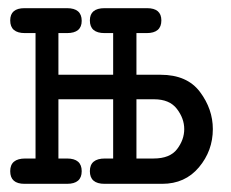

<svg xmlns="http://www.w3.org/2000/svg" viewBox="-20 -450 565 470"><path d="M42 -62H67V-369H41Q5 -369 5 -400Q5 -430 40 -430H144Q180 -430 180 -399Q180 -369 144 -369H123V-267H257V-369H236Q200 -369 200 -400Q200 -430 236 -430H340Q375 -430 375 -400Q375 -369 339 -369H314V-267H373Q438 -267 469.5 -225Q501 -183 501 -134Q501 -81 467 -40.5Q433 0 377 0H236Q200 0 200 -31Q200 -62 237 -62H257V-207H123V-62H144Q180 -62 180 -31Q180 0 144 0H40Q5 0 5 -31Q5 -62 42 -62ZM314 -62H356Q396 -62 413.5 -85Q431 -108 431 -134Q431 -160 413 -183.5Q395 -207 357 -207H314Z"/></svg>

Font: CMU Typewriter Text
Style: Regular
Weight: 500
Monospace: yes
Version: Version 0.7.0